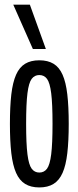

<svg xmlns="http://www.w3.org/2000/svg" viewBox="-20 -810 343 840"><path d="M23.4 -268.1Q23.4 -343.7 29.5 -396.9Q35.7 -450 50.3 -483Q64.9 -516 89.9 -531.1Q114.9 -546.2 152 -546.2Q189.2 -546.2 214.2 -531.1Q239.2 -516 253.8 -483Q268.4 -450 274.5 -396.9Q280.7 -343.7 280.7 -268.1Q280.7 -193.2 274.5 -140Q268.4 -86.8 253.8 -53.8Q239.2 -20.8 214.2 -5.4Q189.2 10 152 10Q114.9 10 89.9 -5.4Q64.9 -20.8 50.3 -53.8Q35.7 -86.8 29.5 -140Q23.4 -193.2 23.4 -268.1ZM94.3 -268.1Q94.3 -181 100.1 -134.9Q105.9 -88.8 118.6 -72Q131.2 -55.1 152 -55.1Q173.2 -55.1 185.7 -72Q198.2 -88.8 204 -134.9Q209.8 -181 209.8 -268.1Q209.8 -356.2 204 -402.1Q198.2 -448 185.7 -464.9Q173.2 -481.7 152 -481.7Q131.2 -481.7 118.6 -464.9Q105.9 -448 100.1 -402.1Q94.3 -356.2 94.3 -268.1ZM123.8 -595.7 38 -789.7H110.6L180.6 -595.7Z"/></svg>

Font: Georama ExtraCondensed Thin
Style: Regular
Weight: 100
Width: 2
Designer: Jean-Baptiste Levee
Foundry: Production Type
Version: Version 1.001